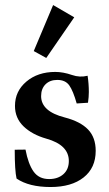

<svg xmlns="http://www.w3.org/2000/svg" viewBox="-20 -733 434 764"><path d="M164.1 -502.4 114.3 -529.8 191.4 -712.9 275.4 -664.1ZM181.2 11.2Q95.2 11.2 45.9 -22.5Q38.6 -54.2 38.6 -137.2L81.5 -137.7Q92.3 -80.6 113.5 -50.5Q134.8 -20.5 175.3 -20.5Q210.4 -20.5 232.2 -39.8Q253.9 -59.1 253.9 -92.3Q253.9 -156.2 164.6 -181.2Q107.9 -197.3 73.7 -230.2Q39.6 -263.2 39.6 -311.5Q39.6 -370.1 85 -408.4Q130.4 -446.8 200.2 -446.8Q231 -446.8 266.6 -434.6Q297.4 -423.8 328.6 -431.6Q333.5 -399.4 333.5 -366.7Q333.5 -347.2 330.1 -324.2L285.2 -321.3Q271 -371.6 255.6 -393.3Q240.2 -415 208 -415Q178.7 -415 161.1 -397.5Q143.6 -379.9 143.6 -350.6Q143.6 -289.6 237.8 -265.6Q299.8 -249.5 330.3 -217.8Q360.8 -186 360.8 -132.8Q360.8 -64.9 312.7 -26.9Q264.6 11.2 181.2 11.2Z"/></svg>

Font: Elstob
Style: Bold
Weight: 700
Designer: Peter S. Baker
Version: Version 1.015